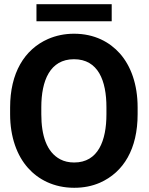

<svg xmlns="http://www.w3.org/2000/svg" viewBox="-20 -881 706 911"><path d="M28 -339C28 -230 61 -142 113 -84C161 -30 235 10 332 10C377 10 417 2 454 -14C567 -64 633 -175 633 -339V-371C633 -481 601 -568 549 -627C501 -681 429 -721 331 -721C286 -721 245 -712 208 -696C95 -646 28 -534 28 -371ZM153 -780H510V-861H153ZM176 -339V-372C176 -498 217 -600 331 -600C446 -600 485 -498 485 -372V-339C485 -214 446 -110 332 -110C307 -110 285 -115 266 -125C201 -159 176 -239 176 -339Z"/></svg>

Font: Asimov Pro
Style: Bd
Weight: 700
Designer: Google
Version: Version 2.000980; 2014